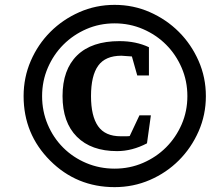

<svg xmlns="http://www.w3.org/2000/svg" viewBox="-20 -752 911 789"><path d="M186 -92Q77 -201 77 -357Q77 -434 106.5 -502Q136 -570 187 -621Q238 -672 306 -702Q374 -732 451 -732Q528 -732 596 -702Q664 -672 715 -621Q766 -570 796 -502Q826 -434 826 -357Q826 -280 796 -212Q766 -144 715 -93Q664 -42 596 -12.5Q528 17 451 17Q295 17 186 -92ZM451 -656Q389 -656 335 -632.5Q281 -609 240.5 -568.5Q200 -528 176.5 -473.5Q153 -419 153 -357Q153 -295 176 -240.5Q199 -186 239.5 -145.5Q280 -105 334.5 -82Q389 -59 451 -59Q513 -59 567.5 -82.5Q622 -106 662.5 -146.5Q703 -187 726.5 -241Q750 -295 750 -357Q750 -419 726.5 -473.5Q703 -528 662.5 -568.5Q622 -609 567.5 -632.5Q513 -656 451 -656ZM237 -357Q237 -466 297 -524.5Q357 -583 471 -583Q539 -583 592 -558V-442H544L522 -520Q480 -523 479 -523Q413 -523 383.5 -482Q354 -441 354 -357Q354 -275 383 -233.5Q412 -192 476 -192Q489 -192 498.5 -192Q508 -192 513 -193L553 -278H600L584 -163Q523 -131 461 -131Q355 -131 296 -190Q237 -249 237 -357Z"/></svg>

Font: Volkhov
Style: Bold Italic
Weight: 700
Designer: Cyreal (www.cyreal.org)
Foundry: Cyreal (www.cyreal.org)
Version: Version 1.001